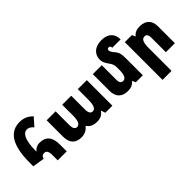

<svg xmlns="http://www.w3.org/2000/svg" viewBox="17 -1608 2698 2698"><g transform="rotate(-45 1366.0 -259.5)"><path d="M346 0H525V-137C525 -286 460 -356 341 -356C289 -356 246 -332 226 -301L221 -302C221 -546 280 -614 349 -614C379 -614 411 -598 442 -560L545 -676C491 -732 426 -761 349 -761C159 -761 44 -615 44 -255V-184L221 -155C236 -202 258 -208 285 -208C326 -208 346 -178 346 -103Z M814 9C874 9 932 -19 959 -61H970C999 -17 1048 9 1121 9C1185 9 1235 -13 1262 -59H1272L1292 0H1432V-508H1253V-303C1253 -195 1233 -138 1181 -138C1143 -138 1122 -172 1122 -230V-508H943V-297C943 -194 922 -138 870 -138C832 -138 812 -172 812 -230V-508H634V-184C634 -58 694 9 814 9Z M2037 -341C2037 -418 2028 -460 1987 -508C1967 -531 1943 -560 1943 -586C1943 -604 1954 -617 1972 -617C1995 -617 2007 -605 2007 -577H2173C2173 -696 2097 -761 1976 -761C1837 -761 1763 -687 1763 -577C1763 -548 1779 -503 1812 -459C1848 -412 1858 -380 1858 -338V-292C1858 -191 1837 -138 1785 -138C1748 -138 1729 -166 1729 -213V-508H1551V-173C1551 -57 1616 10 1734 10C1795 10 1842 -10 1869 -48H1876L1897 0H2037Z M2187 242H2366V-216C2366 -318 2387 -370 2440 -370C2477 -370 2495 -342 2495 -295V0H2674V-336C2674 -452 2609 -518 2491 -518C2430 -518 2383 -498 2355 -460H2348L2328 -508H2187Z"/></g></svg>

Font: Noto Sans Armenian SemiCondensed Black
Style: Regular
Weight: 900
Width: 4
Designer: Monotype Design Team
Foundry: Monotype Imaging Inc.
Version: Version 2.008